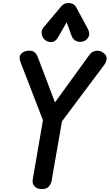

<svg xmlns="http://www.w3.org/2000/svg" viewBox="-20 -1270 738 1292"><path d="M260.5 2.5Q229.5 2.5 212.5 -16.2Q195.5 -35 200 -61.5L269 -461L120 -847Q115.5 -858.5 113.8 -865.5Q112 -872.5 112 -882.5Q112 -902.5 131.2 -915.8Q150.5 -929 178 -929Q199 -929 211.8 -919Q224.5 -909 233 -889L350 -581L582.5 -902Q592 -915.5 606.2 -922.2Q620.5 -929 636 -929Q648 -929 662.2 -922.5Q676.5 -916 687 -904.5Q697.5 -893 697.5 -876.5Q697.5 -856 681.5 -833.5L397 -453.5L327 -52Q323 -32 308.5 -14.8Q294 2.5 260.5 2.5ZM539.5 -991Q515 -983.5 493 -994Q471 -1004.5 462.5 -1027L428.5 -1120L372 -1021.5Q353.5 -988 326.8 -987Q300 -986 281 -1002.5Q262.5 -1020 260.2 -1044.2Q258 -1068.5 274.5 -1087.5L392.5 -1227.5Q403 -1240 415.8 -1245Q428.5 -1250 441 -1250Q455.5 -1250 469.8 -1243.5Q484 -1237 493 -1220.5L569.5 -1079Q588 -1045.5 575.8 -1022Q563.5 -998.5 539.5 -991Z"/></svg>

Font: Edu AU VIC WA NT Pre SemiBold
Style: Regular
Weight: 600
Designer: Tina and Corey Anderson, Eben Sorkin, Mirko Velimirovic
Foundry: Google for Education
Version: Version 1.001